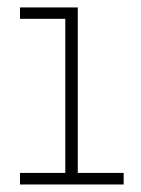

<svg xmlns="http://www.w3.org/2000/svg" viewBox="-20 -491 376 511"><path d="M187 -30.8H309.1V0H33.2V-30.8H153.8V-440.9H33.2V-471.2H187Z"/></svg>

Font: BioRhyme ExtraLight
Style: Regular
Weight: 275
Designer: Aoife Mooney
Foundry: Aoife Mooney Type
Version: Version 1.500;PS 001.500;hotconv 1.0.88;makeotf.lib2.5.64775